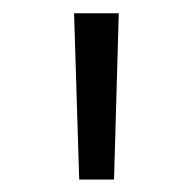

<svg xmlns="http://www.w3.org/2000/svg" viewBox="-20 -748 298 296"><path d="M102.1 -471.2 94.2 -727.5H163.1L155.8 -471.2Z"/></svg>

Font: Inter Tight Light
Style: Regular
Weight: 300
Designer: Rasmus Andersson
Foundry: rsms
Version: Version 3.004